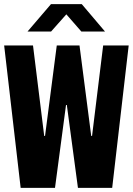

<svg xmlns="http://www.w3.org/2000/svg" viewBox="-20 -905 640 925"><path d="M79.5 0 0 -686H139L193 -250H197L253.5 -686H363L419.5 -250H423.5L477 -686H600L520.5 0H355.5L302 -399H298L245 0ZM112.5 -753 225.5 -885H374L486 -753H372L283 -855H316.5L226 -753Z"/></svg>

Font: Chivo Mono Medium
Style: Regular
Weight: 500
Monospace: yes
Designer: Hector Gatti
Foundry: Omnibus-Type
Version: Version 1.008